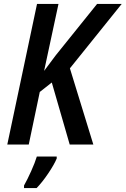

<svg xmlns="http://www.w3.org/2000/svg" viewBox="-20 -734 638 975"><path d="M168 -714H277L204 -374L263 -453L473 -714H598L335 -387L454 0H334L243 -315L182 -267L126 0H17ZM102 208Q119 178 138.5 134.5Q158 91 167 61H268V71Q255 102 225 146.5Q195 191 166 221H102Z"/></svg>

Font: Noto Sans UI NarrowMedium
Style: Italic
Weight: 500
Width: 4
Italic angle: -12°
Designer: Monotype Design Team
Foundry: Monotype Imaging Inc.
Version: Version 1.001